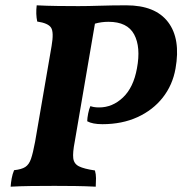

<svg xmlns="http://www.w3.org/2000/svg" viewBox="-20 -699 686 722"><path d="M20 3Q21 -12 24 -28.5Q27 -45 33 -59Q61 -62 75 -71Q89 -80 96.5 -101.5Q104 -123 112 -166L174 -526Q183 -578 172 -595Q161 -612 120 -618Q114 -646 118 -679Q155 -677 198 -676.5Q241 -676 275 -676Q310 -676 356 -677.5Q402 -679 455 -679Q564 -679 612 -616Q660 -553 640 -441Q629 -379 592 -332Q555 -285 497 -258.5Q439 -232 365 -232Q328 -232 308 -243Q308 -254 311.5 -272Q315 -290 320 -300Q325 -298 333 -296.5Q341 -295 353 -295Q403 -295 442.5 -332.5Q482 -370 495 -442Q510 -522 484.5 -569.5Q459 -617 388 -617Q361 -617 337 -610L261 -166Q253 -125 255.5 -104Q258 -83 277 -73.5Q296 -64 337 -58Q341 -44 341 -29Q341 -14 340 3Q300 1 262 0.5Q224 0 185 0Q137 0 97 0.5Q57 1 20 3Z"/></svg>

Font: Vollkorn
Style: Bold Italic
Weight: 700
Italic angle: -11°
Designer: Friedrich Althausen
Foundry: Friedrich Althausen
Version: Version 5.000; ttfautohint (v1.8.3)